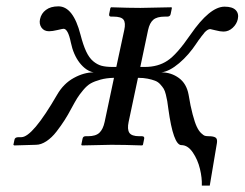

<svg xmlns="http://www.w3.org/2000/svg" viewBox="-20 -454 767 602"><path d="M344.7 -244.1 369.6 -359.9Q374.5 -382.3 367.4 -392.1Q360.4 -401.9 335.4 -401.9H328.6Q320.8 -401.9 322.3 -410.2L326.2 -429.2L328.6 -431.2Q384.3 -429.2 420.4 -429.2L517.6 -431.2L519 -429.2L515.1 -410.2Q513.7 -401.9 504.4 -401.9H496.6Q472.2 -401.9 460.7 -392.1Q449.2 -382.3 444.3 -359.9L419.9 -244.1H434.1Q475.6 -244.1 504.9 -263.7Q534.2 -282.7 577.1 -345.2Q637.7 -433.1 684.1 -433.1Q708.5 -433.1 719 -422.4Q729.5 -411.6 725.6 -394Q722.2 -378.4 709.5 -366.7Q696.8 -355 680.7 -355Q670.9 -355 656 -358.9Q641.1 -362.8 639.2 -362.8Q637.2 -362.8 635 -362.1Q632.8 -361.3 630.4 -359.9Q627.9 -358.4 626 -356.7Q624 -355 621.3 -352.1Q618.7 -349.1 617.2 -346.7L612.3 -340.8L607.4 -334Q605.5 -332 602.1 -327.1Q598.6 -322.3 597.2 -319.8Q571.8 -281.2 541.7 -255.9Q511.7 -230.5 486.3 -227.1Q516.6 -227.1 540.8 -209.5Q564.9 -191.9 571.3 -157.2Q577.1 -121.1 584 -95.5Q590.8 -69.8 596.9 -56.9Q603 -43.9 610.6 -36.6Q618.2 -29.3 623 -28.1Q627.9 -26.9 634.8 -26.9Q648.9 -26.9 655.5 -22.9Q662.1 -19 660.2 -5.9L637.7 127.9H612.8Q613.8 104 606.9 75.4Q600.1 46.9 584.5 23.9Q568.8 1 548.8 1Q523.4 1 507.8 -112.8Q505.9 -128.4 504.4 -137Q502.9 -145.5 500 -157.5Q497.1 -169.4 493.2 -175.8Q489.3 -182.1 482.4 -189.7Q475.6 -197.3 466.1 -200.9Q456.5 -204.6 443.1 -207.3Q429.7 -210 412.6 -210L383.3 -71.8Q378.4 -48.8 385.5 -37.8Q392.6 -26.9 416.5 -26.9H424.8Q433.6 -26.9 432.1 -19L428.2 0L425.8 2Q368.2 0 329.1 0L236.8 2L234.9 0L238.8 -19Q240.2 -26.9 248.5 -26.9H255.9Q280.3 -26.9 291.7 -37.8Q303.2 -48.8 308.1 -71.8L337.4 -210Q313.5 -209.5 294.9 -204.3Q276.4 -199.2 264.6 -192.6Q252.9 -186 240.7 -171.4Q228.5 -156.7 221.9 -146Q215.3 -135.3 203.1 -112.8Q193.4 -94.2 182.6 -77.4Q171.9 -60.5 157.2 -41.5Q142.6 -22.5 125.5 -11.2Q108.4 0 92.8 0L24.4 2L22 0L25.4 -16.1Q26.9 -23.9 38.1 -23.9H46.9Q82 -23.9 159.2 -157.2Q179.2 -191.9 211.2 -209.5Q243.2 -227.1 273.4 -227.1Q250 -231.4 229.5 -257.3Q210 -282.7 202.1 -320.8Q193.4 -363.8 179.2 -363.8Q176.8 -363.8 160.4 -359.9Q144 -356 133.8 -356Q118.2 -356 110.1 -367.4Q102.1 -378.9 105.5 -394Q109.4 -412.1 124 -422.9Q138.7 -434.1 163.1 -434.1Q209.5 -434.1 232.4 -345.2Q240.7 -313 250 -293Q259.3 -272.9 272 -262.2Q284.7 -251.5 298.3 -247.8Q312 -244.1 333 -244.1Z"/></svg>

Font: Linux Biolinum G
Style: Italic
Weight: 400
Italic angle: -12°
Designer: Philipp H. Poll
Foundry: Philipp H. Poll
Version: Version 0.5.1